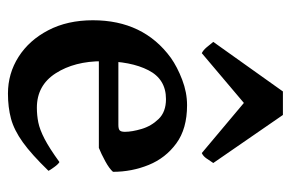

<svg xmlns="http://www.w3.org/2000/svg" viewBox="-146 -582 742 490"><g transform="rotate(90 225.0 -337.0)"><path d="M418.5 -254.4Q410.6 -245.1 391.4 -234.6Q372.1 -224.1 357.4 -218.3H84L84.5 -268.1H298.8Q309.1 -268.1 312.7 -271.5Q316.4 -274.9 316.4 -284.7Q316.4 -302.7 309.1 -327.4Q301.8 -352.1 283.7 -370.8Q265.6 -389.6 232.9 -389.6Q182.1 -389.6 159.2 -344.7Q136.2 -299.8 136.2 -227.1Q136.2 -156.2 167 -108.2Q197.8 -60.1 254.9 -60.1Q273.9 -60.1 292.2 -63.7Q310.5 -67.4 334.2 -79.6Q357.9 -91.8 393.6 -117.7Q399.4 -114.3 406.7 -104Q414.1 -93.8 416 -89.8Q374 -46.4 343 -24.2Q312 -2 283 5.9Q253.9 13.7 218.8 13.7Q167.5 13.7 125 -13.4Q82.5 -40.5 57.1 -89.4Q31.7 -138.2 31.7 -203.1Q31.7 -332 127.4 -401.9Q150.9 -418.5 183.3 -430.9Q215.8 -443.4 248.5 -443.4Q308.6 -443.4 345.9 -416Q383.3 -388.7 400.9 -345.5Q418.5 -302.2 418.5 -254.4ZM396 -510.3Q390.1 -501.5 384.3 -492.9Q378.4 -484.4 370.6 -481L242.7 -588.4L115.7 -481Q108.4 -484.4 101.1 -492.9Q93.8 -501.5 86.9 -510.3L213.4 -688H273.4Z"/></g></svg>

Font: Namdhinggo SemiBold
Style: Regular
Weight: 600
Designer: Victor Gaultney
Foundry: SIL International
Version: Version 3.001